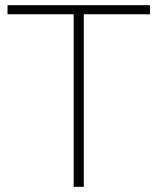

<svg xmlns="http://www.w3.org/2000/svg" viewBox="-20 -720 607 740"><path d="M303 -665H558V-700H9V-665H264V0H303Z"/></svg>

Font: Montserrat-Alt1 ExtLt
Style: Regular
Weight: 200
Designer: Differentunic
Foundry: Differentunic
Version: Version 7.222